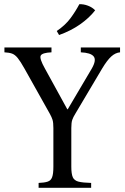

<svg xmlns="http://www.w3.org/2000/svg" viewBox="-20 -890 593 910"><path d="M363 -665H549V-642Q527 -640 507.5 -622.5Q488 -605 464 -565L337 -351Q327 -335 322.5 -322Q318 -309 318 -283V-100Q318 -66 325 -50Q332 -34 352.5 -29Q373 -24 412 -23V0H163V-23Q190 -24 205.5 -29Q221 -34 227 -50Q233 -66 233 -100V-283Q233 -309 229 -322Q225 -335 216 -351L96 -565Q77 -599 64 -615Q51 -631 37 -636Q23 -641 1 -642V-665H224V-642Q180 -640 173 -626.5Q166 -613 193 -565L299 -372H301L415 -565Q438 -605 424 -622.5Q410 -640 363 -642ZM356 -870Q376 -871 397 -863Q418 -855 431 -841Q403 -805 359.5 -774.5Q316 -744 260 -724L249 -743Q290 -771 314 -803.5Q338 -836 356 -870Z"/></svg>

Font: Bona Nova
Style: Regular
Weight: 400
Designer: Mateusz Machalski
Foundry: Capitalics
Version: Version 4.001; ttfautohint (v1.8.3)